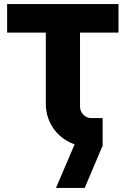

<svg xmlns="http://www.w3.org/2000/svg" viewBox="-20 -720 617 943"><path d="M255 203 358 -38 482 -29V0L396 203ZM421 0Q357 0 308.5 -28.5Q260 -57 232.5 -105Q205 -153 205 -212V-560H15V-700H562V-560H373V-197Q373 -174 389 -157Q405 -140 429 -140H484V0Z"/></svg>

Font: MuseoModerno Thin
Style: Bold
Weight: 700
Version: Version 1.003